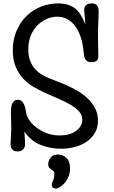

<svg xmlns="http://www.w3.org/2000/svg" viewBox="-20 -857 668 1127"><path d="M123 -85Q126 -49 126.5 -34Q127 -19 127 -9Q127 8 115.5 20Q104 32 83 32Q60 32 51 18.5Q42 5 42 -9Q42 -13 42.5 -24.5Q43 -36 44 -51Q45 -66 45.5 -82.5Q46 -99 46 -113Q46 -133 45 -157Q44 -181 44 -196Q44 -206 45 -219.5Q46 -233 50 -244Q54 -255 62 -263Q70 -271 84 -271Q101 -271 110 -261Q119 -251 124 -237.5Q129 -224 131 -210Q133 -196 135 -187Q140 -168 156 -146Q172 -124 197.5 -105.5Q223 -87 256.5 -74.5Q290 -62 329 -62Q392 -62 427.5 -89.5Q463 -117 463 -154Q463 -182 444 -203Q425 -224 393.5 -242.5Q362 -261 322 -278Q282 -295 240 -314Q210 -328 177 -347Q144 -366 117 -394.5Q90 -423 72.5 -464Q55 -505 55 -562Q55 -625 77 -676Q99 -727 135.5 -763Q172 -799 220.5 -818Q269 -837 322 -837Q381 -837 418 -809.5Q455 -782 481 -713Q479 -741 477.5 -756.5Q476 -772 475.5 -779.5Q475 -787 474.5 -790Q474 -793 474 -796Q474 -802 475.5 -809Q477 -816 481.5 -822.5Q486 -829 495 -833Q504 -837 518 -837Q533 -837 541 -832Q549 -827 553 -820Q557 -813 558 -805Q559 -797 559 -791Q559 -766 557 -726.5Q555 -687 555 -649Q555 -622 556 -589.5Q557 -557 557 -526Q557 -492 517 -492Q502 -492 493 -497.5Q484 -503 479.5 -511.5Q475 -520 473.5 -530.5Q472 -541 471 -551Q467 -597 455 -635Q443 -673 423.5 -700.5Q404 -728 377 -743.5Q350 -759 316 -759Q284 -759 253.5 -745.5Q223 -732 199 -707.5Q175 -683 160.5 -647.5Q146 -612 146 -567Q146 -530 156 -503Q166 -476 182 -456.5Q198 -437 218 -424Q238 -411 259 -402Q279 -393 308.5 -382Q338 -371 371 -356.5Q404 -342 437 -322.5Q470 -303 496 -278Q522 -253 538.5 -221Q555 -189 555 -149Q555 -106 536 -75Q517 -44 486 -23.5Q455 -3 416.5 6.5Q378 16 338 16Q275 16 218.5 -6.5Q162 -29 123 -85ZM263 108Q263 87 276.5 68.5Q290 50 323 50Q347 50 369 69Q391 88 391 131Q391 161 380.5 183.5Q370 206 356.5 220.5Q343 235 329.5 242.5Q316 250 310 250Q305 250 294.5 247Q284 244 284 227Q284 217 291.5 202.5Q299 188 299 158Q299 152 293.5 147.5Q288 143 281 138Q274 133 268.5 126.5Q263 120 263 108Z"/></svg>

Font: Life Savers ExtraBold
Style: Regular
Weight: 800
Designer: Pablo Impallari, Rodrigo Fuenzalida, Brenda Gallo
Foundry: Pablo Impallari, Rodrigo Fuenzalida, Brenda Gallo
Version: Version 3.001; ttfautohint (v0.95) -l 8 -r 50 -G 200 -x 14 -